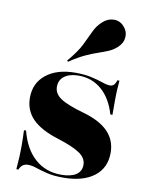

<svg xmlns="http://www.w3.org/2000/svg" viewBox="-79 -734 616 803"><g transform="rotate(10 228.5 -332.0)"><path d="M244.4 11.3Q204 11.3 175.8 4.4Q147.6 -2.4 127.8 -9.3Q108.1 -16.1 91.1 -16.1Q65.3 -16.1 54.8 10.5H46Q48.4 -16.1 49.6 -40.7Q50.8 -65.3 50.8 -93.1Q50.8 -121 49.2 -155.6H58.1Q77.4 -79.8 123 -39.5Q168.5 0.8 233.9 0.8Q275 0.8 297.2 -13.7Q319.4 -28.2 319.4 -55.6Q319.4 -84.7 290.3 -104.4Q261.3 -124.2 197.6 -144.4Q121.8 -167.7 85.9 -204Q50 -240.3 50 -294.4Q50 -356.5 96 -393.1Q141.9 -429.8 220.2 -429.8Q258.1 -429.8 287.1 -423.4Q316.1 -416.9 336.7 -409.7Q357.3 -402.4 371 -402.4Q379.8 -402.4 386.3 -408.1Q392.7 -413.7 397.6 -429H406.5Q404.8 -409.7 403.6 -389.9Q402.4 -370.2 402.4 -344.8Q402.4 -319.4 402.4 -283.1H393.5Q374.2 -349.2 333.1 -384.7Q291.9 -420.2 235.5 -420.2Q197.6 -420.2 175.4 -404Q153.2 -387.9 153.2 -358.9Q153.2 -329.8 181.5 -310.5Q209.7 -291.1 280.6 -271Q352.4 -250.8 387.5 -214.5Q422.6 -178.2 422.6 -125Q422.6 -60.5 375.4 -24.6Q328.2 11.3 244.4 11.3ZM180.6 -469.4 176.6 -474.2Q214.5 -518.5 231 -552Q247.6 -585.5 259.3 -611.3Q271 -637.1 292.7 -656.5Q313.7 -675.8 339.5 -676.2Q365.3 -676.6 383.1 -656.5Q400.8 -637.1 399.2 -612.1Q397.6 -587.1 376.6 -567.7Q359.7 -552.4 340.7 -544.4Q321.8 -536.3 298.8 -528.6Q275.8 -521 246.8 -507.7Q217.7 -494.4 180.6 -469.4Z"/></g></svg>

Font: Playfair 144pt SemiExpanded Black
Style: Regular
Weight: 900
Width: 6
Designer: Claus Eggers Sørensen
Foundry: Claus Eggers Sørensen
Version: Version 2.203